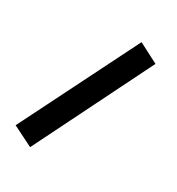

<svg xmlns="http://www.w3.org/2000/svg" viewBox="-154 -476 756 822"><g transform="rotate(30 223.5 -65.0)"><path d="M306.2 -378.9 404.3 -328.1 117.7 249 17.1 198.7Z"/></g></svg>

Font: Vazirmatn FD ExtraBold
Style: Regular
Weight: 800
Designer: Saber Rastikerdar
Foundry: Saber Rastikerdar
Version: Version 33.003